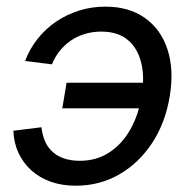

<svg xmlns="http://www.w3.org/2000/svg" viewBox="-20 -559 583 590"><path d="M212.9 11.7Q170.9 11.7 136.2 -0.5Q101.6 -12.7 76.4 -35.4Q51.3 -58.1 36.9 -88.9Q22.5 -119.6 21 -157.2L107.4 -168Q109.9 -145 117.9 -126Q126 -106.9 140.6 -93.3Q155.3 -79.6 176.3 -72.3Q197.3 -64.9 225.6 -64.9Q276.9 -64.9 316.2 -90.8Q355.5 -116.7 380.6 -161.4Q405.8 -206.1 415 -262.7Q424.8 -319.8 414.3 -364.7Q403.8 -409.7 373.3 -435.8Q342.8 -461.9 291 -461.9Q263.7 -461.9 239.5 -454.3Q215.3 -446.8 196.3 -433.3Q177.2 -419.9 162.8 -401.6Q148.4 -383.3 139.6 -361.3L57.1 -371.6Q71.3 -409.2 95.7 -439.9Q120.1 -470.7 152.6 -492.7Q185.1 -514.6 223.4 -526.6Q261.7 -538.6 303.7 -538.6Q376.5 -538.6 425.5 -503.7Q474.6 -468.8 494.9 -406.5Q515.1 -344.2 501.5 -262.7Q488.3 -181.6 447.5 -119.6Q406.7 -57.6 346.2 -22.9Q285.6 11.7 212.9 11.7ZM426.8 -226.1H171.4L184.6 -304.7H439.9Z"/></svg>

Font: Inter 24pt
Style: Italic
Weight: 400
Italic angle: -9.3988°
Designer: Rasmus Andersson
Foundry: rsms
Version: Version 4.001;git-66647c0bb